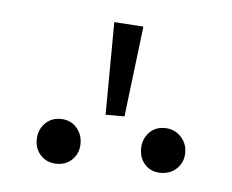

<svg xmlns="http://www.w3.org/2000/svg" viewBox="-30 -883 339 281"><g transform="rotate(5 139.0 -743.0)"><path d="M127.9 -850.1 170.9 -847.2 154.8 -713.9H127ZM94.2 -668.9Q94.2 -654.8 85.2 -645.5Q76.2 -636.2 62 -636.2Q47.9 -636.2 38.8 -645.5Q29.8 -654.8 29.8 -668.9Q29.8 -682.6 38.8 -692.4Q47.9 -702.1 62 -702.1Q76.2 -702.1 85.2 -692.4Q94.2 -682.6 94.2 -668.9ZM248 -668.9Q248 -654.8 238.5 -645.5Q229 -636.2 214.8 -636.2Q200.7 -636.2 191.9 -645.5Q183.1 -654.8 183.1 -668.9Q183.1 -682.6 191.9 -692.4Q200.7 -702.1 214.8 -702.1Q229 -702.1 238.5 -692.4Q248 -682.6 248 -668.9Z"/></g></svg>

Font: Fira Sans Compressed ExtraLight
Style: Regular
Weight: 250
Width: 1
Designer: Carrois Corporate & Edenspiekermann AG
Foundry: Carrois Corporate GbR & Edenspiekermann AG
Version: Version 4.203;PS 004.203;hotconv 1.0.88;makeotf.lib2.5.64775